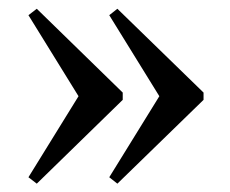

<svg xmlns="http://www.w3.org/2000/svg" viewBox="-20 -446 538 449"><path d="M190.5 -177.5 46.5 -410.5 66 -425.5 267 -229.5V-212.5L66 -16.5L46.5 -31.5L190.5 -264.5ZM379.5 -177.5 235.5 -410.5 254.5 -425.5 456 -229.5V-212.5L254.5 -16.5L235.5 -31.5L379.5 -264.5Z"/></svg>

Font: Newsreader 24pt
Style: Regular
Weight: 400
Designer: Hugues Gentile
Foundry: Production Type
Version: Version 1.003